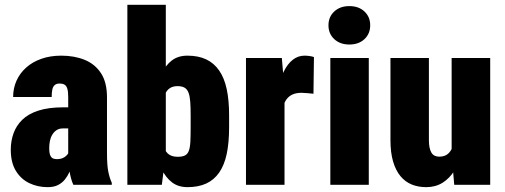

<svg xmlns="http://www.w3.org/2000/svg" viewBox="-20 -770 2103 800"><path d="M264.2 -132.8V-365.2Q264.2 -387.7 260.7 -399.7Q257.3 -411.6 249.8 -416.7Q242.2 -421.9 227.5 -421.9Q215.8 -421.9 208.5 -416Q201.2 -410.2 198.2 -397.9Q195.3 -385.7 195.3 -365.7H34.7Q34.7 -402.3 48.8 -433.8Q63 -465.3 89.4 -488.8Q115.7 -512.2 152.6 -525.1Q189.5 -538.1 235.4 -538.1Q289.6 -538.1 332.5 -520.8Q375.5 -503.4 400.6 -465.3Q425.8 -427.2 425.8 -364.3V-133.3Q425.8 -81.5 431.2 -54.9Q436.5 -28.3 445.8 -8.3V0H285.6Q274.4 -24.4 269.3 -59.8Q264.2 -95.2 264.2 -132.8ZM282.2 -322.8 283.2 -234.9H241.7Q226.6 -234.9 215.8 -227.8Q205.1 -220.7 198 -209Q190.9 -197.3 188 -182.9Q185.1 -168.5 185.1 -153.3Q185.1 -131.8 189.7 -122.1Q194.3 -112.3 201.4 -109.6Q208.5 -106.9 217.3 -106.9Q235.8 -106.9 248.3 -115Q260.7 -123 266.1 -134.3Q271.5 -145.5 269 -153.3L285.6 -88.9Q277.3 -70.8 269.5 -53.5Q261.7 -36.1 250 -21.7Q238.3 -7.3 221.2 1.2Q204.1 9.8 178.2 9.8Q137.2 9.8 102.3 -6.8Q67.4 -23.4 46.1 -58.1Q24.9 -92.8 24.9 -146Q24.9 -182.6 36.4 -214.6Q47.9 -246.6 72.8 -271Q97.7 -295.4 139.9 -309.1Q182.1 -322.8 243.2 -322.8Z M510.7 -750H670.9V-129.9L654.3 0H510.7ZM934.6 -289.6V-240.2Q934.6 -175.3 924.6 -128.4Q914.6 -81.5 893.1 -50.8Q871.6 -20 838.9 -5.1Q806.2 9.8 761.2 9.8Q722.7 9.8 696.5 -10.3Q670.4 -30.3 653.3 -65.7Q636.2 -101.1 626 -147.7Q615.7 -194.3 608.9 -247.6V-280.8Q615.7 -333.5 625.7 -380.4Q635.7 -427.2 652.8 -462.6Q669.9 -498 696 -518.1Q722.2 -538.1 760.7 -538.1Q806.2 -538.1 838.9 -522.7Q871.6 -507.3 893.1 -476.3Q914.6 -445.3 924.6 -398.9Q934.6 -352.5 934.6 -289.6ZM774.4 -240.2V-289.6Q774.4 -322.8 772.7 -345.9Q771 -369.1 765.6 -383.5Q760.3 -397.9 749.3 -404.5Q738.3 -411.1 719.7 -411.1Q701.2 -411.1 688.7 -403.3Q676.3 -395.5 669.2 -380.6Q662.1 -365.7 659.4 -344Q656.7 -322.3 658.2 -294.4V-234.9Q655.8 -196.8 660.2 -170.4Q664.6 -144 679 -130.4Q693.4 -116.7 720.2 -116.7Q739.7 -116.7 750.7 -122.3Q761.7 -127.9 766.8 -141.8Q772 -155.8 773.2 -179.9Q774.4 -204.1 774.4 -240.2Z M1165.5 -397.5V0H1004.9V-528.3H1154.3ZM1288.1 -532.2 1286.1 -379.4Q1276.9 -380.4 1261.7 -381.8Q1246.6 -383.3 1236.8 -383.3Q1214.8 -383.3 1199.7 -376.7Q1184.6 -370.1 1174.6 -357.2Q1164.6 -344.2 1160.2 -324.7Q1155.8 -305.2 1156.2 -279.3L1129.4 -298.8Q1129.4 -352.1 1137.9 -395.8Q1146.5 -439.5 1162.1 -471.4Q1177.7 -503.4 1199.7 -520.8Q1221.7 -538.1 1248.5 -538.1Q1258.8 -538.1 1269.5 -536.6Q1280.3 -535.2 1288.1 -532.2Z M1516.6 -528.3V0H1356.4V-528.3ZM1348.6 -664.6Q1348.6 -699.7 1372.8 -722.2Q1397 -744.6 1435.5 -744.6Q1474.6 -744.6 1498.5 -722.2Q1522.5 -699.7 1522.5 -664.6Q1522.5 -629.4 1498.5 -606.9Q1474.6 -584.5 1435.5 -584.5Q1397 -584.5 1372.8 -606.9Q1348.6 -629.4 1348.6 -664.6Z M1861.8 -128.4V-528.3H2022.5V0H1872.6ZM1876.5 -235.8 1916 -236.8Q1916 -183.6 1905.3 -138.4Q1894.5 -93.3 1874 -60.1Q1853.5 -26.9 1824 -8.5Q1794.4 9.8 1755.9 9.8Q1722.7 9.8 1695.6 -1.2Q1668.5 -12.2 1648.7 -35.9Q1628.9 -59.6 1617.9 -96.9Q1606.9 -134.3 1606.9 -186.5V-528.3H1767.1V-185.5Q1767.1 -168 1769.8 -155.3Q1772.5 -142.6 1777.6 -134Q1782.7 -125.5 1791 -121.3Q1799.3 -117.2 1810.5 -117.2Q1835.9 -117.2 1850.6 -132.8Q1865.2 -148.4 1870.8 -175.3Q1876.5 -202.1 1876.5 -235.8Z"/></svg>

Font: Roboto Condensed Black
Style: Regular
Weight: 900
Designer: Christian Robertson
Foundry: Google
Version: Version 3.008; 2023